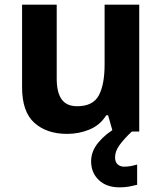

<svg xmlns="http://www.w3.org/2000/svg" viewBox="-20 -566 697 826"><path d="M579 -546V0H465L445 -70H437Q411 -28 365.5 -9Q320 10 269 10Q181 10 128 -37.5Q75 -85 75 -190V-546H224V-227Q224 -169 245 -139Q266 -109 312 -109Q380 -109 405 -155.5Q430 -202 430 -289V-546ZM475 111Q475 131 486 141Q497 151 514 151Q530 151 545 148Q560 145 570 142V229Q554 233 536 236.5Q518 240 494 240Q438 240 405 208.5Q372 177 372 128Q372 84 404 46Q436 8 482 -17L547 0Q513 32 494 58.5Q475 85 475 111Z"/></svg>

Font: Noto Sans Tai Tham
Style: Bold
Weight: 700
Designer: Monotype Design Team 2013. Revised by David WIlliams 2020
Foundry: Monotype Imaging Inc.
Version: Version 2.002; ttfautohint (v1.8.4.7-5d5b)